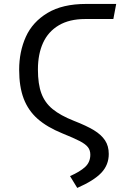

<svg xmlns="http://www.w3.org/2000/svg" viewBox="-20 -726 655 966"><path d="M332.3 160Q382.6 137.9 408.5 113.8Q434.4 89.7 434.4 52.3Q434.4 29.7 422.3 14.4Q410.3 -1 381.8 -15.9Q353.3 -30.8 293.8 -54.9Q216.9 -86.2 169.5 -127.9Q122.1 -169.7 99.2 -229.7Q76.4 -289.7 76.4 -374.9Q76.4 -466.2 110 -540.8Q143.6 -615.4 219 -660.8Q294.4 -706.2 413.3 -706.2H564.6L550.3 -630.3H408.7Q329.2 -630.3 275.9 -598.7Q222.6 -567.2 196.7 -510.5Q170.8 -453.8 170.8 -376.4Q170.8 -303.1 188.2 -256.2Q205.6 -209.2 244.6 -177.2Q283.6 -145.1 352.3 -117.9Q415.4 -93.3 452.6 -70.8Q489.7 -48.2 508.5 -19.7Q527.2 8.7 527.2 48.7Q527.2 103.6 490 143.1Q452.8 182.6 368.7 219.5Z"/></svg>

Font: Fira Code
Style: Regular
Weight: 400
Designer: Carrois Corporate, Edenspiekermann AG, Nikita Prokopov
Foundry: Carrois Corporate, Edenspiekermann AG, Nikita Prokopov
Version: Version 5.002